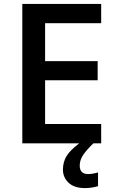

<svg xmlns="http://www.w3.org/2000/svg" viewBox="-20 -734 598 983"><path d="M388.2 113.8Q388.2 157.2 431.2 157.2Q452.1 157.2 481.9 148.9V219.2Q448.2 229 414.1 229Q358.9 228.5 330.6 201.2Q302.2 173.8 302.2 134.8Q302.2 95.7 320.8 64.9Q339.4 34.7 385.3 0H94.2V-713.9H498V-615.2H210.9V-420.9H480V-323.2H210.9V-99.1H498V0H458Q424.3 32.2 406.2 58.6Q388.2 85 388.2 113.8Z"/></svg>

Font: OpenSans-Semibold
Style: Regular
Weight: 600
Foundry: Ascender Corporation
Version: Version 1.10